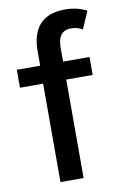

<svg xmlns="http://www.w3.org/2000/svg" viewBox="-82 -754 507 801"><g transform="rotate(-10 171.5 -353.0)"><path d="M108 -417H10V-493H109V-553Q109 -706 252 -706Q301 -706 343 -685L311 -611Q288 -624 263 -624Q206 -624 206 -553V-493H318V-417H206V0H108Z"/></g></svg>

Font: Hanken Grotesk Medium
Style: Regular
Weight: 500
Designer: Alfredo Marco Pradil
Foundry: Hanken Design Co.
Version: Version 3.014